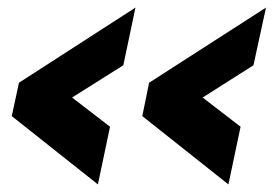

<svg xmlns="http://www.w3.org/2000/svg" viewBox="-20 -516 733 506"><path d="M30 -298 337 -496 305 -344 170 -259 270 -182 238 -30 11 -210ZM373 -298 681 -496 648 -344 514 -259 614 -182 582 -30 355 -210Z"/></svg>

Font: Raleway Black
Style: Italic
Weight: 900
Italic angle: -12°
Designer: Matt McInerney, Pablo Impallari, Rodrigo Fuenzalida
Foundry: Matt McInerney, Pablo Impallari, Rodrigo Fuenzalida
Version: Version 4.101;RELEASE